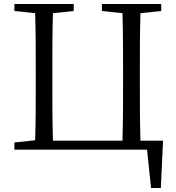

<svg xmlns="http://www.w3.org/2000/svg" viewBox="-20 -749 879 961"><path d="M683 -45C680 -141 680 -238 680 -337V-392C680 -489 680 -587 683 -683L787 -694V-729H490V-694L593 -683C596 -588 596 -491 596 -392V-337C596 -240 596 -142 593 -45H245C242 -141 242 -238 242 -337V-392C242 -489 242 -587 245 -683L349 -694V-729H52V-694L156 -683C159 -588 159 -491 159 -392V-337C159 -241 159 -143 156 -47L52 -36V0H716L736 192H785L796 -45Z"/></svg>

Font: Source Han Serif AKR9
Style: Regular
Weight: 400
Designer: Ryoko NISHIZUKA 西塚涼子 (kana & ideographs); Frank Grießhammer (Latin, Greek & Cyrillic); Sandoll Communications 산돌커뮤니케이션, 
Foundry: Adobe Systems Incorporated
Version: Version 1.005;hotconv 1.0.107;makeotfexe 2.5.65593